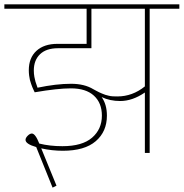

<svg xmlns="http://www.w3.org/2000/svg" viewBox="-32 -701 842 880"><path d="M790 -681V-661H654V0H632V-277Q575 -238 519 -238Q472 -238 434 -256Q458 -222 458 -171Q458 -98 407 -54Q356 -10 256 -10Q206 -10 157 -21L227 150L209 159L134 -27Q85 -41 85 -60Q85 -69 95 -79Q105 -89 114 -89Q130 -89 148 -43Q196 -31 254 -31Q345 -31 390 -70Q435 -109 435 -171Q435 -229 398.5 -262.5Q362 -296 293 -296Q232 -296 127 -278Q126 -280 122 -288.5Q118 -297 116 -302Q114 -307 110.5 -317Q107 -327 105 -335Q103 -343 101.5 -355Q100 -367 100 -379Q100 -436 135 -468Q170 -500 231 -500H365V-661H-12V-681ZM632 -305V-661H387V-480H234Q180 -480 151.5 -452.5Q123 -425 123 -378Q123 -363 125.5 -349Q128 -335 130.5 -327Q133 -319 136.5 -309.5Q140 -300 140 -299Q226 -317 294 -317Q355 -317 396 -292Q398 -291 409 -285Q420 -279 422.5 -278Q425 -277 435 -272.5Q445 -268 450.5 -266.5Q456 -265 465.5 -262.5Q475 -260 485 -259.5Q495 -259 506 -259Q575 -259 632 -305Z"/></svg>

Font: FiraGO Thin
Style: Regular
Weight: 100
Designer: bBox Type
Foundry: bBox Type GmbH
Version: Version 1.001;PS 001.001;hotconv 1.0.88;makeotf.lib2.5.64775